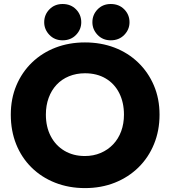

<svg xmlns="http://www.w3.org/2000/svg" viewBox="-20 -931 861 973"><path d="M212.5 -350.3Q212.5 -396.6 226.6 -435.1Q240.6 -473.5 266.6 -501.4Q292.6 -529.3 329.6 -544.5Q366.7 -559.7 410.6 -559.7Q471.2 -559.7 515.7 -533.3Q560.2 -507 584.2 -459.4Q608.2 -411.8 608.2 -350.1Q608.2 -304.2 594.1 -265.8Q580 -227.4 553.3 -199.4Q526.6 -171.3 490 -155.8Q453.5 -140.3 410.1 -140.3Q351.2 -140.3 306.4 -167Q261.6 -193.7 237.1 -241Q212.5 -288.2 212.5 -350.3ZM34.7 -350Q34.7 -268.7 61.7 -200.7Q88.8 -132.8 139.2 -82.8Q189.5 -32.8 259 -5.3Q328.5 22.2 410.7 22.2Q493 22.2 562 -5.3Q631 -32.8 681.8 -82.7Q732.6 -132.5 760.5 -200.8Q788.5 -269 788.5 -350Q788.5 -430.9 759.8 -498.1Q731.1 -565.2 679.9 -614.4Q628.8 -663.5 560.2 -689.8Q491.5 -716 410.4 -716Q330.3 -716 261.8 -689.8Q193.3 -663.5 142.3 -614.4Q91.3 -565.2 63 -498.1Q34.7 -430.9 34.7 -350ZM448.2 -818.3Q448.2 -781.8 474.5 -754.2Q500.8 -726.7 541.3 -726.7Q583 -726.7 609.7 -754.1Q636.3 -781.6 636.3 -818.2Q636.3 -856.5 609.7 -883.6Q583 -910.7 541.3 -910.7Q500.8 -910.7 474.5 -883.5Q448.2 -856.4 448.2 -818.3ZM204 -818.3Q204 -781.8 230.4 -754.2Q256.8 -726.7 297.3 -726.7Q338.8 -726.7 365.3 -754.1Q391.8 -781.6 391.8 -818.2Q391.8 -856.5 365.3 -883.6Q338.8 -910.7 297.3 -910.7Q256.8 -910.7 230.4 -883.5Q204 -856.4 204 -818.3Z"/></svg>

Font: Jost* Book
Style: Regular
Weight: 400
Version: Version 3.000